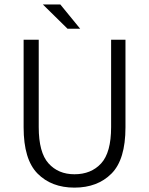

<svg xmlns="http://www.w3.org/2000/svg" viewBox="-20 -837 675 869"><path d="M155.3 -657.2V-261.7Q155.3 -147 199.5 -97.7Q243.7 -48.3 316.9 -48.3Q392.6 -48.3 437.7 -97.4Q482.9 -146.5 482.9 -261.7V-657.2H547.9V-260.7Q547.9 -114.7 484.6 -51.3Q421.4 12.2 316.9 12.2Q212.9 12.2 149.9 -51.5Q86.9 -115.2 86.9 -260.7V-657.2ZM252.9 -816.9 342.8 -707H285.6L173.8 -816.9Z"/></svg>

Font: Varta
Style: Light
Weight: 300
Designer: Joana Correia, Viktoriya Grabowska, Eben Sorkin
Foundry: Sorkin Type
Version: Version 1.002; ttfautohint (v1.3) -l 8 -r 24 -G 200 -x 12 -H